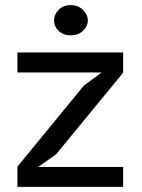

<svg xmlns="http://www.w3.org/2000/svg" viewBox="-20 -730 555 750"><path d="M48 -79 307 -395 377 -447H48V-525H461V-446L199 -127L129 -78H461V0H48ZM191 -650Q191 -673 209 -691.5Q227 -710 256 -710Q285 -710 304 -691.5Q323 -673 323 -650Q323 -627 304 -609.5Q285 -592 256 -592Q227 -592 209 -609.5Q191 -627 191 -650Z"/></svg>

Font: PT Sans Caption
Style: Regular
Weight: 400
Designer: A.Korolkova, O.Umpeleva, V.Yefimov
Foundry: ParaType Ltd
Version: Version 2.004W OFL